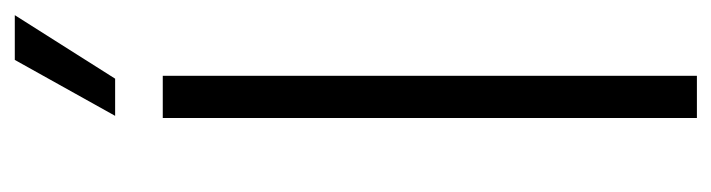

<svg xmlns="http://www.w3.org/2000/svg" viewBox="-380 -606 985 266"><g transform="rotate(-90 113.0 -472.5)"><path d="M83 0V-740H141.5V0ZM86 -806 163.5 -945H225.5L137.5 -806Z"/></g></svg>

Font: Encode Sans SemiCondensed SemiCondensed Light
Style: Regular
Weight: 300
Width: 4
Designer: Multiple Designers
Foundry: Impallari Type
Version: Version 3.000; ttfautohint (v1.8.3) -l 8 -r 50 -G 200 -x 14 